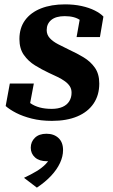

<svg xmlns="http://www.w3.org/2000/svg" viewBox="-20 -543 516 880"><path d="M218 11Q167 11 125.5 0.5Q84 -10 54 -25.5Q24 -41 6 -57L25 -160H135L113 -43Q101 -48 95 -57Q89 -66 88 -77Q87 -88 90 -98Q102 -82 120 -69.5Q138 -57 162 -50.5Q186 -44 217 -44Q246 -44 266.5 -53Q287 -62 297.5 -79Q308 -96 308 -118Q308 -135 300 -147.5Q292 -160 277.5 -170.5Q263 -181 244.5 -190Q226 -199 204 -209Q172 -224 141 -243Q110 -262 89.5 -291Q69 -320 69 -364Q69 -415 95 -450.5Q121 -486 168 -504.5Q215 -523 278 -523Q319 -523 353.5 -515.5Q388 -508 414 -495Q440 -482 454 -467L438 -373H331L349 -474Q356 -472 363.5 -463Q371 -454 375 -442.5Q379 -431 374 -420Q365 -437 351 -448Q337 -459 318.5 -464Q300 -469 277 -469Q236 -469 215 -451.5Q194 -434 194 -405Q194 -384 208 -368.5Q222 -353 246 -340.5Q270 -328 299 -314Q332 -299 363.5 -280Q395 -261 415 -232.5Q435 -204 435 -160Q435 -107 409 -68.5Q383 -30 334.5 -9.5Q286 11 218 11ZM149 317 90 272Q122 257 147 242Q172 227 189 209.5Q206 192 212 173Q215 169 218 169.5Q221 170 224 172.5Q227 175 226 178Q224 185 215 190.5Q206 196 195 196Q160 196 140.5 178.5Q121 161 121 134Q121 107 140 88.5Q159 70 193 70Q227 70 248 89.5Q269 109 269 145Q269 174 255 204Q241 234 214.5 262.5Q188 291 149 317Z"/></svg>

Font: Roboto Serif 72pt SemiCondensed SemiBold
Style: Italic
Weight: 600
Width: 4
Italic angle: -10°
Designer: Greg Gazdowicz
Foundry: Commercial Type
Version: Version 1.008